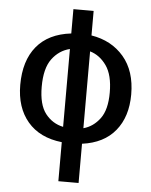

<svg xmlns="http://www.w3.org/2000/svg" viewBox="-57 -694 734 936"><g transform="rotate(5 310.0 -226.0)"><path d="M264 -647H363V-527Q462 -511 521.5 -441.5Q581 -372 581 -257Q581 -148 525 -79.5Q469 -11 363 3V195H264V4Q155 -8 96.5 -77Q38 -146 38 -257Q38 -375 95.5 -445Q153 -515 264 -528ZM264 -452Q211 -439 177 -393Q143 -347 143 -257Q143 -169 177 -125.5Q211 -82 264 -71ZM363 -73Q411 -86 443.5 -129.5Q476 -173 476 -257Q476 -343 443.5 -389Q411 -435 363 -449Z"/></g></svg>

Font: BM YEONSUNG
Style: Regular
Weight: 400
Designer: Bongjin Kim; Myungsoo Han; Jaehyun Keum; Jihee Min; Dokyung Lee; Chorong Kim; Jooyeon Kang; Sang-a Kim;
Foundry: Sandoll Communications Inc.
Version: Version 1.000;PS 1;hotconv 16.6.51;makeotf.lib2.5.65220